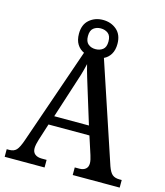

<svg xmlns="http://www.w3.org/2000/svg" viewBox="-127 -978 923 1074"><g transform="rotate(15 334.0 -441.0)"><path d="M2 0V-44H17Q43 -44 57.5 -59Q72 -74 88 -121L280 -677Q255 -688 240 -712Q225 -736 225 -773Q225 -826 257.5 -854Q290 -882 336 -882Q383 -882 415.5 -854Q448 -826 448 -773Q448 -737 433.5 -713Q419 -689 395 -678L587 -102Q599 -68 614 -56Q629 -44 655 -44H668V0H396V-44H423Q445 -44 458.5 -55Q472 -66 472 -88Q472 -97 469.5 -109Q467 -121 463 -133L429 -238H192L161 -141Q157 -129 154 -114.5Q151 -100 151 -90Q151 -67 165.5 -55.5Q180 -44 205 -44H233V0ZM336 -713Q361 -713 378.5 -726.5Q396 -740 396 -773Q396 -806 378.5 -819.5Q361 -833 336 -833Q312 -833 294.5 -819.5Q277 -806 277 -773Q277 -741 294 -727Q311 -713 336 -713ZM211 -291H412L358 -466Q345 -508 333 -547.5Q321 -587 313 -620Q306 -588 295 -551.5Q284 -515 270 -474Z"/></g></svg>

Font: Noto Serif Khmer SemiCondensed Medium
Style: Regular
Weight: 500
Width: 4
Designer: Danh Hong and the Monotype Design Team
Foundry: Monotype Imaging Inc.
Version: Version 2.004; ttfautohint (v1.8.4.7-5d5b)